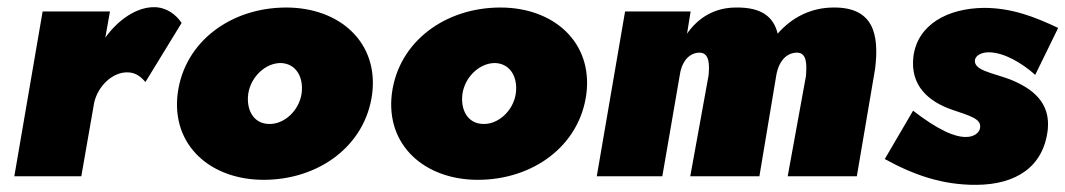

<svg xmlns="http://www.w3.org/2000/svg" viewBox="-20 -492 2974 536"><path d="M386 -263 487 -428C471 -452 444 -472 410 -472C361 -472 310 -437 274 -387L287 -460H99L20 0H207L243 -206C254 -253 295 -291 336 -290C359 -290 374 -277 386 -263Z M476 -231C458 -86 568 10 716 10C869 10 1000 -84 1019 -230C1037 -374 928 -471 779 -471C626 -471 495 -377 476 -231ZM673 -230C680 -278 722 -317 765 -316C807 -314 828 -276 822 -231C815 -183 773 -144 730 -146C688 -147 667 -185 673 -230Z M1074 -231C1056 -86 1166 10 1314 10C1467 10 1598 -84 1617 -230C1635 -374 1526 -471 1377 -471C1224 -471 1093 -377 1074 -231ZM1271 -230C1278 -278 1320 -317 1363 -316C1405 -314 1426 -276 1420 -231C1413 -183 1371 -144 1328 -146C1286 -147 1265 -185 1271 -230Z M2423 -300C2435 -397 2418 -472 2307 -471C2243 -471 2189 -442 2151 -398C2140 -444 2107 -472 2035 -471C1973 -471 1928 -441 1898 -398L1908 -460H1725L1646 0H1829L1878 -284C1884 -323 1906 -345 1933 -345C1961 -345 1961 -310 1958 -281L1907 0H2100L2147 -281C2154 -323 2177 -345 2205 -345C2234 -345 2232 -309 2230 -280L2179 0H2372Z M2529 -183 2450 -48C2530 -4 2611 25 2707 24C2815 23 2893 -25 2905 -130C2913 -207 2861 -246 2798 -271C2749 -289 2696 -296 2702 -326C2705 -338 2721 -346 2740 -346C2782 -346 2832 -317 2870 -283L2934 -414C2869 -445 2804 -470 2727 -470C2626 -469 2542 -424 2530 -335C2520 -254 2571 -209 2637 -186C2690 -168 2720 -160 2716 -135C2715 -122 2699 -111 2683 -110C2647 -106 2595 -132 2529 -183Z"/></svg>

Font: Jost* Black
Style: Italic
Weight: 900
Italic angle: -10°
Version: Version 3.7